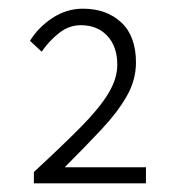

<svg xmlns="http://www.w3.org/2000/svg" viewBox="-20 -831 406 442"><path d="M58 -409V-435Q124 -496 166.5 -539Q209 -582 229.5 -616Q250 -650 250 -682Q250 -724 227 -748.5Q204 -773 166 -773Q139 -773 116 -755Q93 -737 76 -712L49 -737Q68 -768 100.5 -789.5Q133 -811 171 -811Q225 -811 259 -779.5Q293 -748 293 -687Q293 -647 272 -610Q251 -573 214 -533.5Q177 -494 129 -446H316V-409Z"/></svg>

Font: Assistant Light
Style: Regular
Weight: 300
Designer: Hebrew By Ben Nathan, Latin by Paul Hunt
Version: Version 3.000